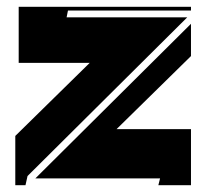

<svg xmlns="http://www.w3.org/2000/svg" viewBox="-20 -545 605 565"><path d="M25 0V-145L244 -360H35V-525H542V-514H180L176 -494H531L61 -27L55 0ZM84 -20 542 -475V-380L323 -165H542V0H446L451 -20Z"/></svg>

Font: J.M. Nexus Grotesque
Style: Regular
Weight: 900
Designer: deFharo
Foundry: deFharo
Version: Version 3.003